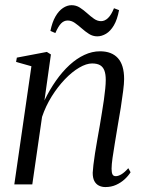

<svg xmlns="http://www.w3.org/2000/svg" viewBox="-20 -728 564 758"><path d="M155.5 -331.5Q176 -374 201 -409.5Q226 -445 254.2 -471Q282.5 -497 313 -511.2Q343.5 -525.5 375 -525.5Q421 -525.5 445.5 -498.5Q470 -471.5 470 -416Q470 -399 466.2 -369Q462.5 -339 456.8 -302.8Q451 -266.5 444.5 -230Q439 -196.5 433.5 -163.5Q428 -130.5 424.2 -104Q420.5 -77.5 420.5 -62Q420.5 -47 424 -39.8Q427.5 -32.5 437 -32.5Q447 -32.5 459.2 -39.8Q471.5 -47 486.5 -64L495.5 -48Q486.5 -33.5 471.8 -20Q457 -6.5 438 2Q419 10.5 396 10.5Q382 10.5 370.5 4.8Q359 -1 352.5 -13.2Q346 -25.5 346 -46Q346.5 -57.5 348.8 -77.2Q351 -97 355 -122.2Q359 -147.5 364 -175.8Q369 -204 374 -232.5Q378 -258.5 382.5 -284.2Q387 -310 390.2 -333.8Q393.5 -357.5 395.5 -377.8Q397.5 -398 397.5 -412.5Q397.5 -435.5 392 -449.8Q386.5 -464 374.8 -470.8Q363 -477.5 343.5 -477.5Q321 -477.5 292.8 -461Q264.5 -444.5 236.2 -415Q208 -385.5 184.2 -347.5Q160.5 -309.5 146 -266.5L107.5 0H36.5L104 -466.5L43.5 -483.5L46.5 -500.5L165 -523L181 -513ZM179 -606Q186 -640.5 199 -663Q212 -685.5 228.8 -696.5Q245.5 -707.5 262.5 -707.5Q280.5 -707.5 295.2 -698Q310 -688.5 323.8 -676Q337.5 -663.5 351 -654Q364.5 -644.5 379 -644.5Q393.5 -644.5 406.2 -656.5Q419 -668.5 430 -695.5L450 -688Q443 -650.5 429.5 -627.8Q416 -605 398.8 -594.8Q381.5 -584.5 364 -584.5Q346.5 -584.5 331.5 -594Q316.5 -603.5 302.8 -615.8Q289 -628 275.5 -637.5Q262 -647 247 -647Q232.5 -647 221.2 -635.5Q210 -624 198.5 -597.5Z"/></svg>

Font: Merriweather 120pt Light
Style: Italic
Weight: 300
Italic angle: -7.8°
Version: Version 2.101